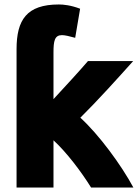

<svg xmlns="http://www.w3.org/2000/svg" viewBox="-20 -817 616 858"><path d="M54 21V-597C54 -728 99 -797 243 -797C263 -797 296 -794 338 -778L316 -648C291 -655 270 -660 257 -660C224 -660 219 -634 219 -582V-374C271 -430 338 -503 373 -544H575C507 -468 415 -366 339 -291C421 -217 523 -78 576 21H387C343 -50 277 -137 219 -190V21Z"/></svg>

Font: Repo ExtraBold
Style: Bold
Weight: 700
Designer: Stefan Peev
Foundry: Context Ltd
Version: Version 1.502